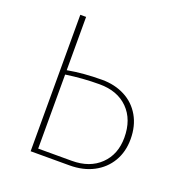

<svg xmlns="http://www.w3.org/2000/svg" viewBox="-120 -764 827 870"><g transform="rotate(20 293.0 -329.0)"><path d="M528 -206Q528 -145 500.5 -98.5Q473 -52 423.5 -26Q374 0 308 0H121V-658H149V-401Q226 -415 315 -415Q376 -415 424.5 -390Q473 -365 500.5 -317.5Q528 -270 528 -206ZM499 -203Q499 -290 448.5 -341Q398 -392 311 -392Q230 -392 149 -380V-23H311Q397 -23 448 -72.5Q499 -122 499 -203Z"/></g></svg>

Font: Ysabeau Extralight
Style: Regular
Weight: 200
Designer: Christian Thalmann (Catharsis Fonts)
Version: Version 0.003